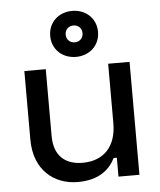

<svg xmlns="http://www.w3.org/2000/svg" viewBox="-53 -786 702 840"><g transform="rotate(-5 298.0 -366.0)"><path d="M190 -639C190 -579 236 -538 295 -538C354 -538 400 -579 400 -639C400 -699 354 -740 295 -740C236 -740 190 -699 190 -639ZM258 -639C258 -660 273 -676 295 -676C317 -676 332 -660 332 -639C332 -618 317 -602 295 -602C273 -602 258 -618 258 -639ZM526 0V-496H432V-234C432 -132 375 -74 284 -74C204 -74 158 -118 158 -203V-496H64V-195C64 -60 152 8 255 8C352 8 397 -37 420 -83H434V0Z"/></g></svg>

Font: Space Text Medium
Style: Regular
Weight: 500
Designer: Florian Karsten (Space Text), Colophon Foundry (Space Mono)
Foundry: Florian Karsten
Version: Version 1.003;PS 001.003;hotconv 1.0.88;makeotf.lib2.5.64775